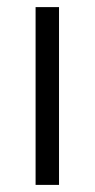

<svg xmlns="http://www.w3.org/2000/svg" viewBox="-20 -520 266 540"><path d="M80.1 -500H146V0H80.1Z"/></svg>

Font: Oakes Grotesk
Style: Light
Weight: 300
Designer: Samuel Oakes
Foundry: Samuel Oakes
Version: Version 1.0 | wf-rip DC20170320